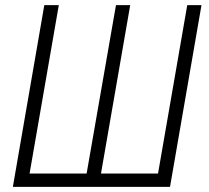

<svg xmlns="http://www.w3.org/2000/svg" viewBox="-20 -731 816 751"><path d="M153.3 -710.9H210L95.7 -52.2H318.8L433.6 -710.9H489.3L375 -52.2H598.1L712.4 -710.9H768.1L645 0H30.3Z"/></svg>

Font: Roboto Condensed Light
Style: Italic
Weight: 300
Italic angle: -12°
Designer: Christian Robertson
Foundry: Google
Version: Version 3.0; 2020